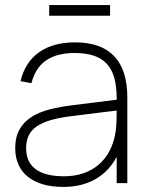

<svg xmlns="http://www.w3.org/2000/svg" viewBox="-20 -722 582 757"><path d="M174 -660V-702H414V-660ZM276 -555Q189 -555 133.8 -515.8Q78.5 -476.5 61 -402L104 -394Q119 -454 161.2 -483.5Q203.5 -513 274 -513Q317.5 -513 349 -502.8Q380.5 -492.5 400.8 -470.8Q421 -449 430.5 -415.2Q440 -381.5 440 -334V-291Q440 -273 439.5 -249Q439 -225 436 -204Q430 -162.5 413.2 -129.5Q396.5 -96.5 370.2 -73.8Q344 -51 309.2 -39Q274.5 -27 232.5 -27Q158 -27 120.5 -55Q83 -83 83 -137.5Q83 -166 92.8 -187Q102.5 -208 124.2 -223.2Q146 -238.5 180.5 -248.5Q215 -258.5 264.5 -264.5L445.5 -287L446 -329.5L264.5 -307Q216.5 -301 175.2 -290.5Q134 -280 104 -260.8Q74 -241.5 57 -211.8Q40 -182 40 -137.5Q40 -101.5 52.8 -73Q65.5 -44.5 90 -25Q114.5 -5.5 149.5 4.8Q184.5 15 229.5 15Q302 15 355.8 -15.5Q409.5 -46 440 -103.5V0H482V-338Q482 -446 430.2 -500.5Q378.5 -555 276 -555Z"/></svg>

Font: Vela Sans GX ExtLt
Style: Regular
Weight: 200
Designer: Principal design: Mikhail Sharanda - project Manrope.
Design modification: Ravid Balaliev
Foundry: Mikhail Sharanda
Version: Version 1.001